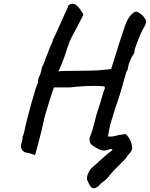

<svg xmlns="http://www.w3.org/2000/svg" viewBox="-20 -739 802 1028"><path d="M762 -623Q762 -609 746 -584Q734 -563 712 -505Q703 -478 701 -474Q701 -453 691 -443Q687 -439 677 -414.5Q667 -390 667 -386Q667 -378 664 -368.5Q661 -359 657 -355L650 -331Q615 -204 595 -155Q595 -150 590 -137Q585 -124 585 -119Q583 -112 576 -91Q569 -70 569 -66Q563 -39 558 -8H568Q589 -7 614 -16Q638 -18 652 -22Q685 7 688 56Q684 71 675 80.5Q666 90 664 93Q657 106 643 120.5Q629 135 616 147Q616 147 598 165Q596 167 585.5 178Q575 189 569 197V196Q558 215 535 232Q517 245 513 251Q509 259 493 266Q488 269 483 269Q469 269 462 255Q458 247 455.5 243.5Q453 240 446 223Q445 206 450.5 192.5Q456 179 466 165L496 138Q553 85 583 64L575 58L557 63Q548 67 539 67Q525 67 515.5 63Q506 59 497.5 53.5Q489 48 483 45Q459 32 459 9Q459 -4 468 -22Q471 -27 487 -87L496 -124Q504 -146 510 -166.5Q516 -187 521 -202Q537 -260 541 -264V-274Q538 -279 482 -279Q421 -279 355 -271H295H269Q264 -260 240 -183.5Q216 -107 213 -86Q206 -53 191 5.5Q176 64 168 91Q162 89 144 83.5Q126 78 119 78Q107 75 99.5 65Q92 55 92 42Q92 35 93 31Q96 28 98.5 15.5Q101 3 101 -7Q104 -13 106 -19.5Q108 -26 111 -38Q119 -82 148 -186Q177 -290 184 -297V-308Q184 -311 186 -320Q188 -329 195 -339Q199 -351 201.5 -362.5Q204 -374 205 -380Q209 -385 218.5 -410Q228 -435 231 -443Q238 -462 248.5 -487.5Q259 -513 263 -521V-526Q265 -528 273.5 -546.5Q282 -565 288 -578Q295 -594 325 -661Q327 -665 336 -684Q345 -703 345 -708Q355 -719 367 -719Q382 -719 395.5 -705.5Q409 -692 417 -677L427 -661L390 -589Q375 -562 363 -538.5Q351 -515 351 -511Q348 -504 340.5 -482Q333 -460 324 -432Q310 -394 301 -375Q293 -359 293 -356Q293 -360 404 -360Q421 -360 466 -361Q511 -362 523 -364L575 -369L603 -458Q613 -493 647 -594Q661 -636 679 -656.5Q697 -677 711 -677Q715 -677 731.5 -665.5Q748 -654 751 -646Q762 -635 762 -623Z"/></svg>

Font: Caveat
Style: Bold
Weight: 700
Designer: Pablo Impallari
Foundry: Pablo Impallari
Version: Version 1.500; ttfautohint (v1.6)